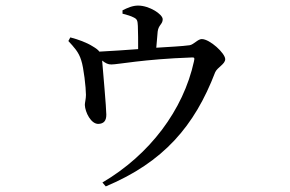

<svg xmlns="http://www.w3.org/2000/svg" viewBox="-20 -599 1040 688"><path d="M419 -550C434 -546 449 -542 460 -536C472 -530 473 -524 474 -506C475 -486 475 -448 475 -423C432 -420 379 -416 336 -414C332 -420 324 -426 312 -433C290 -447 259 -458 232 -465L225 -452C245 -430 262 -413 271 -383C280 -357 288 -284 288 -259C288 -245 284 -231 284 -223C285 -197 306 -154 333 -155C351 -156 361 -165 361 -188C361 -211 349 -346 346 -382C359 -372 367 -368 379 -368C403 -368 495 -387 665 -393C677 -394 678 -392 675 -379C637 -205 517 -45 347 55L359 69C566 -18 677 -147 751 -340C759 -358 787 -369 787 -387C787 -408 732 -459 703 -459C689 -459 675 -440 660 -437C632 -433 585 -431 540 -428L545 -486C548 -510 563 -512 563 -530C563 -548 515 -579 475 -579C455 -579 437 -571 419 -562Z"/></svg>

Font: Noto Serif TC Medium
Style: Regular
Weight: 500
Designer: Ryoko NISHIZUKA 西塚涼子 (kana & ideographs); Frank Grießhammer (Latin, Greek & Cyrillic); Wenlong ZHANG 张文龙 (bopomofo); San
Foundry: Adobe
Version: Version 2.001;hotconv 1.1.0;makeotfexe 2.6.0